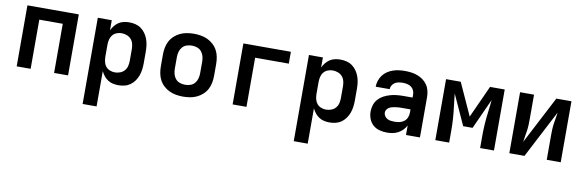

<svg xmlns="http://www.w3.org/2000/svg" viewBox="-51 -962 4902 1612"><g transform="rotate(10 2400.0 -156.5)"><path d="M81 0V-520H519V0H400V-419H200V0Z M681 215V-520H800V-434Q810 -455 824.5 -473.5Q839 -492 859 -505Q879 -518 902 -523Q925 -528 949 -528Q976 -528 1002 -521.5Q1028 -515 1049.5 -499.5Q1071 -484 1086.5 -462Q1102 -440 1111 -415Q1120 -390 1123.5 -363.5Q1127 -337 1127 -310V-210Q1127 -183 1123.5 -156.5Q1120 -130 1111 -105Q1102 -80 1086.5 -58Q1071 -36 1049.5 -20.5Q1028 -5 1002 1.5Q976 8 949 8Q925 8 902 3Q879 -2 859 -15Q839 -28 824.5 -46.5Q810 -65 800 -86V215ZM901 -93Q923 -93 945 -101Q967 -109 982 -126Q997 -143 1002.5 -165Q1008 -187 1008 -210V-310Q1008 -333 1002.5 -355Q997 -377 982 -394Q967 -411 945 -419Q923 -427 901 -427Q879 -427 858 -418.5Q837 -410 823.5 -393Q810 -376 805 -354Q800 -332 800 -310V-210Q800 -188 805 -166Q810 -144 823.5 -127Q837 -110 858 -101.5Q879 -93 901 -93Z M1500 8Q1470 8 1440.5 3Q1411 -2 1384 -14.5Q1357 -27 1334.5 -47.5Q1312 -68 1298 -94.5Q1284 -121 1278.5 -150.5Q1273 -180 1273 -210V-310Q1273 -340 1278.5 -369.5Q1284 -399 1298 -425.5Q1312 -452 1334.5 -472.5Q1357 -493 1384 -505.5Q1411 -518 1440.5 -523Q1470 -528 1500 -528Q1530 -528 1559.5 -523Q1589 -518 1616 -505.5Q1643 -493 1665.5 -472.5Q1688 -452 1702 -425.5Q1716 -399 1721.5 -369.5Q1727 -340 1727 -310V-210Q1727 -180 1721.5 -150.5Q1716 -121 1702 -94.5Q1688 -68 1665.5 -47.5Q1643 -27 1616 -14.5Q1589 -2 1559.5 3Q1530 8 1500 8ZM1500 -93Q1523 -93 1545 -100.5Q1567 -108 1581.5 -125.5Q1596 -143 1602 -165Q1608 -187 1608 -210V-310Q1608 -333 1602 -355Q1596 -377 1581.5 -394.5Q1567 -412 1545 -419.5Q1523 -427 1500 -427Q1477 -427 1455 -419.5Q1433 -412 1418.5 -394.5Q1404 -377 1398 -355Q1392 -333 1392 -310V-210Q1392 -187 1398 -165Q1404 -143 1418.5 -125.5Q1433 -108 1455 -100.5Q1477 -93 1500 -93Z M1922 0V-520H2327V-419H2040V0Z M2481 215V-520H2600V-434Q2610 -455 2624.5 -473.5Q2639 -492 2659 -505Q2679 -518 2702 -523Q2725 -528 2749 -528Q2776 -528 2802 -521.5Q2828 -515 2849.5 -499.5Q2871 -484 2886.5 -462Q2902 -440 2911 -415Q2920 -390 2923.5 -363.5Q2927 -337 2927 -310V-210Q2927 -183 2923.5 -156.5Q2920 -130 2911 -105Q2902 -80 2886.5 -58Q2871 -36 2849.5 -20.5Q2828 -5 2802 1.5Q2776 8 2749 8Q2725 8 2702 3Q2679 -2 2659 -15Q2639 -28 2624.5 -46.5Q2610 -65 2600 -86V215ZM2701 -93Q2723 -93 2745 -101Q2767 -109 2782 -126Q2797 -143 2802.5 -165Q2808 -187 2808 -210V-310Q2808 -333 2802.5 -355Q2797 -377 2782 -394Q2767 -411 2745 -419Q2723 -427 2701 -427Q2679 -427 2658 -418.5Q2637 -410 2623.5 -393Q2610 -376 2605 -354Q2600 -332 2600 -310V-210Q2600 -188 2605 -166Q2610 -144 2623.5 -127Q2637 -110 2658 -101.5Q2679 -93 2701 -93Z M3239 8Q3207 8 3175.5 0Q3144 -8 3120 -29Q3096 -50 3084.5 -80.5Q3073 -111 3073 -143Q3073 -171 3082 -199Q3091 -227 3110.5 -248.5Q3130 -270 3155.5 -283.5Q3181 -297 3208.5 -305Q3236 -313 3264.5 -316Q3293 -319 3322 -319H3400V-344Q3400 -363 3392 -380.5Q3384 -398 3369 -408.5Q3354 -419 3335.5 -423Q3317 -427 3298 -427Q3281 -427 3263.5 -424Q3246 -421 3231.5 -412Q3217 -403 3207.5 -387.5Q3198 -372 3198 -355H3079Q3079 -381 3087.5 -406.5Q3096 -432 3111.5 -453Q3127 -474 3149 -489Q3171 -504 3195.5 -512.5Q3220 -521 3246 -524.5Q3272 -528 3298 -528Q3325 -528 3352.5 -524.5Q3380 -521 3405.5 -511.5Q3431 -502 3453 -486Q3475 -470 3490.5 -447.5Q3506 -425 3512.5 -398Q3519 -371 3519 -344V0H3400V-81Q3389 -59 3371.5 -41.5Q3354 -24 3332.5 -12.5Q3311 -1 3287 3.5Q3263 8 3239 8ZM3286 -93Q3307 -93 3328 -97.5Q3349 -102 3366 -115Q3383 -128 3391.5 -148Q3400 -168 3400 -189V-218H3322Q3309 -218 3295.5 -217Q3282 -216 3269 -214Q3256 -212 3243 -208.5Q3230 -205 3218.5 -198Q3207 -191 3199.5 -179.5Q3192 -168 3192 -155Q3192 -139 3201 -125.5Q3210 -112 3224 -104.5Q3238 -97 3254 -95Q3270 -93 3286 -93Z M3650 0V-520H3775L3900 -245L4025 -520H4150V0H4032V-104Q4032 -152 4035 -199.5Q4038 -247 4044 -295L4048 -329Q4051 -350 4053 -371Q4055 -392 4057 -413L3940 -156H3860L3743 -413Q3745 -392 3747 -371Q3749 -350 3752 -329L3756 -295Q3762 -247 3765 -199.5Q3768 -152 3768 -104V0Z M4281 0V-520H4400V-312Q4400 -287 4399 -262Q4398 -237 4394.5 -212.5Q4391 -188 4386.5 -163.5Q4382 -139 4379 -114L4590 -520H4719V0H4600V-208Q4600 -233 4601 -258Q4602 -283 4605.5 -307.5Q4609 -332 4613.5 -356.5Q4618 -381 4621 -406L4410 0Z"/></g></svg>

Font: Iosevka Fixed Extended
Style: Bold
Weight: 700
Width: 7
Monospace: yes
Designer: Belleve Invis
Foundry: Belleve Invis
Version: Version 24.1.1; ttfautohint (v1.8.4)